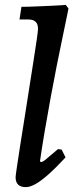

<svg xmlns="http://www.w3.org/2000/svg" viewBox="-20 -756 303 788"><path d="M148 -91Q155 -91 166.5 -100.5Q178 -110 218 -144L233 -142L249 -110Q209 -67 178.5 -40Q148 -13 125.5 -0.5Q103 12 86 12Q44 12 44 -29Q44 -34 49 -68Q54 -102 62 -153.5Q70 -205 80 -267Q90 -329 99.5 -391Q109 -453 117.5 -506Q126 -559 131 -594.5Q136 -630 136 -638Q136 -676 97 -676H60L68 -728Q94 -728 125.5 -729.5Q157 -731 185.5 -732Q214 -733 232 -734.5Q250 -736 250 -736L261 -721Q261 -721 255 -691Q249 -661 238 -609Q227 -557 214 -492Q201 -427 188 -356Q175 -285 163.5 -217.5Q152 -150 144 -94Z"/></svg>

Font: Alegreya SemiBold
Style: Italic
Weight: 600
Italic angle: -7°
Designer: Juan Pablo del Peral
Foundry: Huerta Tipografica
Version: Version 2.009